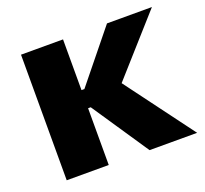

<svg xmlns="http://www.w3.org/2000/svg" viewBox="-96 -634 799 747"><g transform="rotate(-20 303.0 -260.0)"><path d="M60 0H234V-235H245L403 0H600L390 -282L602 -520H416L246 -310H234V-520H60Z"/></g></svg>

Font: Fixel Display ExtraBold
Style: Regular
Weight: 800
Designer: AlfaBravo + MacPaw
Foundry: Kyrylo Tkachov, Marchela Mozhyna, Serhii Makarenko, Maria Weinstein, Zakhar Kryvoshyya
Version: Version 1.211